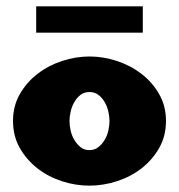

<svg xmlns="http://www.w3.org/2000/svg" viewBox="-20 -571 564 605"><path d="M262 -393Q305 -393 348 -379Q391 -365 425.5 -338.5Q460 -312 481.5 -274.5Q503 -237 503 -190Q503 -142 481.5 -104.5Q460 -67 426 -40.5Q392 -14 348.5 0Q305 14 262 14Q218 14 175 0Q132 -14 98 -40.5Q64 -67 42.5 -104.5Q21 -142 21 -190Q21 -237 42.5 -274.5Q64 -312 98.5 -338.5Q133 -365 176 -379Q219 -393 262 -393ZM262 -281Q245 -281 233.5 -272Q222 -263 214 -249Q206 -235 202.5 -219Q199 -203 199 -190Q199 -176 202.5 -160Q206 -144 214 -130.5Q222 -117 233.5 -107.5Q245 -98 262 -98Q278 -98 290 -107.5Q302 -117 310 -130.5Q318 -144 321.5 -160Q325 -176 325 -190Q325 -203 321.5 -219Q318 -235 310 -249Q302 -263 290 -272Q278 -281 262 -281ZM94 -551H430V-468H94Z"/></svg>

Font: CAT Rhythmus
Style: Regular
Weight: 400
Designer: Peter Wiegel nach alter Vorlage
Foundry: Peter Wiegel
Version: 1.000